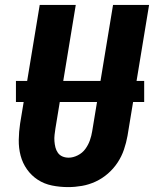

<svg xmlns="http://www.w3.org/2000/svg" viewBox="-20 -755 640 783"><path d="M258 8Q224 8 192 1.5Q160 -5 134 -22Q108 -39 90 -64.5Q72 -90 64 -120.5Q56 -151 56.5 -184.5Q57 -218 62 -251L142 -735H289L206 -231Q204 -218 202.5 -205Q201 -192 202 -179Q203 -166 206 -154Q209 -142 216 -132Q223 -122 234.5 -117Q246 -112 260 -112Q278 -112 297 -121.5Q316 -131 328 -147.5Q340 -164 346.5 -182.5Q353 -201 356 -220L441 -735H588L500 -201Q495 -173 485.5 -145Q476 -117 459.5 -92Q443 -67 420 -47Q397 -27 370 -14.5Q343 -2 314.5 3Q286 8 258 8ZM568 -339H45V-425H568Z"/></svg>

Font: Iosevka SS04 Hv Ex Obl
Style: Regular
Weight: 900
Width: 7
Italic angle: -9°
Monospace: yes
Designer: Belleve Invis
Foundry: Belleve Invis
Version: Version 19.0.0; ttfautohint (v1.8.4)